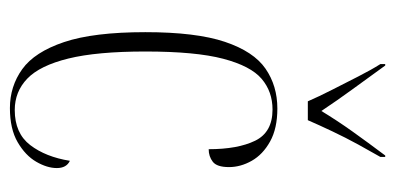

<svg xmlns="http://www.w3.org/2000/svg" viewBox="-230 -576 816 397"><g transform="rotate(90 178.5 -378.0)"><path d="M204 10Q159 10 123.5 -15.5Q88 -41 67.5 -102Q47 -163 47 -270Q47 -375 67 -434.5Q87 -494 122.5 -518.5Q158 -543 205 -543Q246 -543 273 -528Q300 -513 313 -490Q326 -467 326 -443Q326 -418 315 -409.5Q304 -401 289 -401Q289 -461 271.5 -497Q254 -533 207 -533Q170 -533 143.5 -510.5Q117 -488 102 -431Q87 -374 87 -270Q87 -170 101.5 -111Q116 -52 143 -26Q170 0 208 0Q256 0 280.5 -32Q305 -64 313 -114Q328 -107 328 -87Q328 -67 315 -44.5Q302 -22 274.5 -6Q247 10 204 10ZM190 -606Q180 -629 166 -656.5Q152 -684 138.5 -710.5Q125 -737 113 -756V-766H116Q142 -730 165 -698.5Q188 -667 210 -634Q230 -667 252.5 -698.5Q275 -730 302 -766H305V-756Q294 -737 279.5 -710.5Q265 -684 252 -656.5Q239 -629 229 -606Z"/></g></svg>

Font: Noto Serif Display ExtraCondensed ExtraLight
Style: Regular
Weight: 200
Width: 2
Designer: Monotype Design Team
Foundry: Monotype Imaging Inc.
Version: Version 2.009